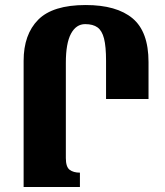

<svg xmlns="http://www.w3.org/2000/svg" viewBox="-20 -744 657 764"><path d="M571 -497V-350H402V-502Q402 -559 394 -590.5Q386 -622 368 -635Q350 -648 319 -648Q283 -648 262.5 -610Q242 -572 242 -494V-115Q242 -80 257 -68.5Q272 -57 298 -57V0H74V-502Q74 -607 132 -665.5Q190 -724 321 -724Q444 -724 507.5 -671Q571 -618 571 -497Z"/></svg>

Font: Noto Serif Armenian Black Cond
Style: Regular
Weight: 900
Width: 3
Designer: Monotype Design team
Foundry: Monotype Imaging Inc.
Version: Version 1.000